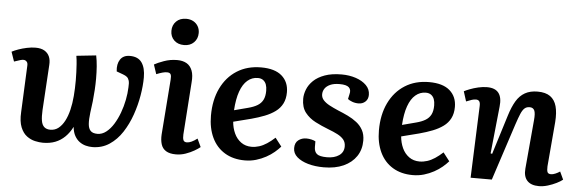

<svg xmlns="http://www.w3.org/2000/svg" viewBox="-49 -926 3320 1100"><g transform="rotate(5 1610.5 -375.5)"><path d="M486 -511Q492 -482 494.5 -448.5Q497 -415 497 -379Q497 -347 495 -314Q493 -281 489.5 -248Q486 -215 481 -182Q476 -142 478 -116Q480 -90 492.5 -77Q505 -64 532 -64Q559 -64 582.5 -82.5Q606 -101 624.5 -131Q643 -161 656.5 -197.5Q670 -234 677.5 -272.5Q685 -311 686 -344Q688 -370 684 -383.5Q680 -397 671.5 -404Q663 -411 649 -416L611 -430Q606 -472 623.5 -498.5Q641 -525 679 -525Q726 -525 747.5 -494.5Q769 -464 769 -409Q769 -362 759.5 -305.5Q750 -249 730.5 -193Q711 -137 680.5 -90Q650 -43 607 -14.5Q564 14 509 14Q490 14 471 9Q452 4 435.5 -8Q419 -20 407.5 -40.5Q396 -61 393 -92Q376 -58 351.5 -34Q327 -10 296 2Q265 14 225 14Q205 14 180 8.5Q155 3 132.5 -13.5Q110 -30 96.5 -63Q83 -96 86 -150L98 -417Q99 -432 93.5 -439.5Q88 -447 79 -449Q70 -451 57 -447L20 -435L1 -490Q16 -498 38.5 -506Q61 -514 87 -519.5Q113 -525 136 -525Q168 -525 187.5 -513.5Q207 -502 216 -482Q225 -462 223 -433L207 -172Q205 -135 209 -111Q213 -87 226 -75.5Q239 -64 261 -64Q288 -64 308 -80Q328 -96 342.5 -123.5Q357 -151 366 -188Q375 -225 378.5 -268.5Q382 -312 382 -358Q382 -383 381 -405.5Q380 -428 378.5 -451.5Q377 -475 373 -499Z M923 -409Q925 -431 920 -440.5Q915 -450 899 -450Q887 -450 872.5 -446Q858 -442 838 -434L820 -488Q839 -499 875 -512Q911 -525 951 -525Q983 -525 1005 -512.5Q1027 -500 1037.5 -473Q1048 -446 1044 -404L1023 -103Q1022 -82 1026.5 -71Q1031 -60 1047 -60Q1059 -60 1074 -67Q1089 -74 1106 -87L1128 -40Q1116 -30 1094.5 -17.5Q1073 -5 1046 4.5Q1019 14 990 14Q954 14 933 1Q912 -12 904.5 -36.5Q897 -61 899 -93ZM903 -689Q903 -722 924.5 -743.5Q946 -765 982 -765Q1005 -765 1022.5 -755.5Q1040 -746 1050 -729Q1060 -712 1060 -690Q1060 -657 1038.5 -635.5Q1017 -614 982 -614Q946 -614 924.5 -635Q903 -656 903 -689Z M1434 -525Q1513 -525 1553 -490Q1593 -455 1593 -396Q1593 -358 1579 -330.5Q1565 -303 1539 -284Q1513 -265 1478.5 -251.5Q1444 -238 1403 -227L1301 -201Q1304 -165 1318 -134.5Q1332 -104 1357.5 -85.5Q1383 -67 1418 -67Q1440 -67 1462 -74Q1484 -81 1506 -95.5Q1528 -110 1551 -131L1588 -83Q1574 -67 1554 -50Q1534 -33 1507.5 -18.5Q1481 -4 1450.5 5Q1420 14 1386 14Q1319 14 1270.5 -15.5Q1222 -45 1196.5 -99Q1171 -153 1171 -225Q1171 -315 1203.5 -382.5Q1236 -450 1295 -487.5Q1354 -525 1434 -525ZM1474 -394Q1474 -415 1468.5 -430Q1463 -445 1451 -454Q1439 -463 1420 -463Q1387 -463 1361 -441Q1335 -419 1319.5 -375.5Q1304 -332 1300 -267L1380 -288Q1411 -296 1432 -308.5Q1453 -321 1463.5 -341.5Q1474 -362 1474 -394Z M1854 -45Q1896 -45 1923 -63.5Q1950 -82 1950 -116Q1950 -139 1937.5 -154.5Q1925 -170 1902 -182Q1879 -194 1847 -206Q1808 -221 1772 -239.5Q1736 -258 1712.5 -288Q1689 -318 1689 -367Q1689 -393 1700 -421Q1711 -449 1735.5 -472.5Q1760 -496 1800 -510.5Q1840 -525 1897 -525Q1941 -525 1978.5 -512.5Q2016 -500 2039 -477Q2062 -454 2062 -422Q2062 -397 2046 -382.5Q2030 -368 2007 -368Q1987 -368 1970 -374.5Q1953 -381 1945 -388L1951 -416Q1958 -441 1944 -455Q1930 -469 1890 -469Q1857 -469 1836 -459.5Q1815 -450 1805 -435Q1795 -420 1795 -402Q1795 -383 1808 -368.5Q1821 -354 1843.5 -342Q1866 -330 1894 -318Q1924 -306 1952 -292.5Q1980 -279 2003 -261Q2026 -243 2039.5 -218Q2053 -193 2053 -158Q2053 -106 2027 -67.5Q2001 -29 1953.5 -7.5Q1906 14 1840 14Q1790 14 1750 2.5Q1710 -9 1686 -30Q1662 -51 1662 -81Q1662 -112 1681.5 -127Q1701 -142 1727 -142Q1742 -142 1757 -138.5Q1772 -135 1780 -130V-98Q1780 -71 1795.5 -58Q1811 -45 1854 -45Z M2400 -525Q2479 -525 2519 -490Q2559 -455 2559 -396Q2559 -358 2545 -330.5Q2531 -303 2505 -284Q2479 -265 2444.5 -251.5Q2410 -238 2369 -227L2267 -201Q2270 -165 2284 -134.5Q2298 -104 2323.5 -85.5Q2349 -67 2384 -67Q2406 -67 2428 -74Q2450 -81 2472 -95.5Q2494 -110 2517 -131L2554 -83Q2540 -67 2520 -50Q2500 -33 2473.5 -18.5Q2447 -4 2416.5 5Q2386 14 2352 14Q2285 14 2236.5 -15.5Q2188 -45 2162.5 -99Q2137 -153 2137 -225Q2137 -315 2169.5 -382.5Q2202 -450 2261 -487.5Q2320 -525 2400 -525ZM2440 -394Q2440 -415 2434.5 -430Q2429 -445 2417 -454Q2405 -463 2386 -463Q2353 -463 2327 -441Q2301 -419 2285.5 -375.5Q2270 -332 2266 -267L2346 -288Q2377 -296 2398 -308.5Q2419 -321 2429.5 -341.5Q2440 -362 2440 -394Z M3213 -35Q3201 -25 3178 -13.5Q3155 -2 3128.5 6Q3102 14 3078 14Q3032 14 3010 -10Q2988 -34 2992 -79L3017 -359Q3021 -400 3013.5 -416Q3006 -432 2986 -432Q2968 -432 2956.5 -421.5Q2945 -411 2935.5 -388.5Q2926 -366 2913 -327L2806 0H2684L2700 -412Q2701 -432 2695 -440.5Q2689 -449 2675 -449Q2665 -449 2652 -445Q2639 -441 2620 -433L2602 -490Q2613 -496 2635 -504.5Q2657 -513 2683 -519Q2709 -525 2733 -525Q2780 -525 2800 -498.5Q2820 -472 2814 -420L2786 -149L2795 -147L2865 -372Q2881 -424 2901 -457.5Q2921 -491 2951 -508Q2981 -525 3024 -525Q3070 -525 3096.5 -506Q3123 -487 3133 -450.5Q3143 -414 3139 -360L3117 -103Q3116 -80 3120.5 -70Q3125 -60 3141 -60Q3152 -60 3166 -66Q3180 -72 3192 -80Z"/></g></svg>

Font: Literata 18pt SemiBold
Style: Italic
Weight: 600
Italic angle: -2°
Designer: Latin by Veronika Burian and Jose Scaglione. Greek by Irene Vlachou. Cyrillic by Vera Evstafieva
Foundry: TypeTogether
Version: Version 3.103;gftools[0.9.29]